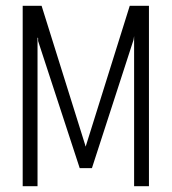

<svg xmlns="http://www.w3.org/2000/svg" viewBox="-20 -640 590 660"><path d="M58 0V-620H123L273 -141L274 -137H275L276 -141L426 -620H492V0H441V-514V-516L439 -503L296 -62H254L111 -499V-509L109 -511V0Z"/></svg>

Font: Smooch Sans Thin
Style: Regular
Weight: 400
Version: Version 1.010